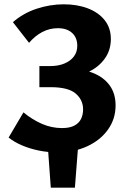

<svg xmlns="http://www.w3.org/2000/svg" viewBox="-20 -693 598 892"><path d="M216 179 201 -28H344L328 179ZM246 15Q203 15 161 6.5Q119 -2 82.5 -17.5Q46 -33 20 -54L89 -171Q130 -137 175 -117.5Q220 -98 268 -98Q304 -98 325.5 -109.5Q347 -121 356.5 -140.5Q366 -160 366 -185Q366 -229 331.5 -258.5Q297 -288 215 -288H163V-386H212Q251 -386 279.5 -398Q308 -410 323.5 -431Q339 -452 339 -480Q339 -518 315 -540Q291 -562 249 -562Q210 -562 176 -544Q142 -526 115 -494L40 -590Q88 -632 150.5 -652.5Q213 -673 276 -673Q339 -673 388.5 -654Q438 -635 466.5 -599Q495 -563 495 -512Q495 -460 467 -421Q439 -382 394 -360.5Q349 -339 298 -339L295 -374Q361 -374 411 -354.5Q461 -335 489 -297Q517 -259 517 -203Q517 -141 482 -91.5Q447 -42 385.5 -13.5Q324 15 246 15Z"/></svg>

Font: Ysabeau Infant ExtraBold
Style: Regular
Weight: 800
Designer: Christian Thalmann (Catharsis Fonts)
Version: Version 2.001;gftools[0.9.30]; featfreeze: ss01,ss02,lnum